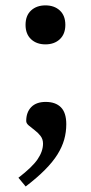

<svg xmlns="http://www.w3.org/2000/svg" viewBox="-20 -517 340 714"><path d="M48.5 144Q100 104.5 120 75Q140 45.5 140 17Q140 0.5 130.5 -11.8Q121 -24 108.5 -33.2Q96 -42.5 86.8 -50.5Q77.5 -58.5 77.5 -67Q77.5 -99.5 96.2 -118.8Q115 -138 150 -138Q186.5 -138 206.5 -118Q226.5 -98 226.5 -55Q226.5 -26 218.8 1.8Q211 29.5 193.8 57.2Q176.5 85 147.2 114.5Q118 144 75.5 176.5ZM149 -497Q182 -497 202.5 -478Q223 -459 223 -424.5Q223 -390.5 202.5 -371.2Q182 -352 149 -352Q116 -352 95.5 -371.2Q75 -390.5 75 -424.5Q75 -459 95.5 -478Q116 -497 149 -497Z"/></svg>

Font: Newsreader 9pt
Style: Regular
Weight: 400
Designer: Hugues Gentile
Foundry: Production Type
Version: Version 1.003